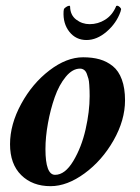

<svg xmlns="http://www.w3.org/2000/svg" viewBox="-20 -636 484 662"><path d="M289.1 -552.7Q317.9 -552.7 342.5 -568.1Q367.2 -583.5 379.9 -613.3Q379.9 -616.2 383.8 -616.2Q388.2 -616.2 393.1 -611.6Q397.9 -606.9 397.5 -603.5Q397.5 -603 396.5 -599.9Q395.5 -596.7 395.5 -595.7Q381.3 -555.7 347.7 -526.9Q314 -498 278.3 -498Q241.7 -498 219.2 -526.4Q196.8 -554.7 199.2 -596.7Q199.2 -597.7 199.7 -600.3Q200.2 -603 200.2 -603.5Q200.7 -606.9 207.5 -611.6Q214.4 -616.2 218.8 -616.2Q221.7 -616.2 221.7 -613.3Q222.2 -584 242.7 -568.4Q263.2 -552.7 289.1 -552.7ZM255.9 -399.4Q230 -399.4 206.8 -371.3Q183.6 -343.3 168.7 -300.8Q153.8 -258.3 145.3 -210.9Q136.7 -163.6 136.7 -122.1Q136.7 -33.2 169.9 -33.2Q204.1 -33.2 232.7 -80.8Q261.2 -128.4 275.1 -189.9Q289.1 -251.5 289.1 -304.7Q289.1 -316.4 288.8 -323.2Q288.6 -330.1 287.8 -343.3Q287.1 -356.4 284.9 -364.5Q282.7 -372.6 279.3 -381.6Q275.9 -390.6 269.8 -395Q263.7 -399.4 255.9 -399.4ZM266.6 -438.5Q298.8 -438.5 323.7 -431.4Q348.6 -424.3 368.9 -408Q389.2 -391.6 400.1 -361.8Q411.1 -332 411.1 -290Q411.1 -221.7 371.6 -152.1Q332 -82.5 271.7 -38.3Q211.4 5.9 154.3 5.9Q91.8 5.9 53.2 -32.2Q14.6 -70.3 14.6 -138.7Q14.6 -207 53 -277.6Q91.3 -348.1 150.4 -393.3Q209.5 -438.5 266.6 -438.5Z"/></svg>

Font: Amiri
Style: Bold Slanted
Weight: 700
Italic angle: 9°
Designer: Khaled Hosny
Version: Version 000.107